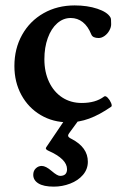

<svg xmlns="http://www.w3.org/2000/svg" viewBox="-20 -445 451 716"><path d="M33.7 -198.7Q33.7 -263.7 62.5 -315.2Q91.3 -366.7 142.6 -395.8Q193.8 -424.8 258.3 -424.8Q305.7 -424.8 343 -412.4Q380.4 -399.9 391.6 -380.4Q393.6 -377.4 394 -371.8Q394.5 -366.2 394.5 -354.5Q394.5 -343.3 387.7 -331.1Q380.9 -318.8 369.9 -311Q358.9 -303.2 347.7 -303.2Q337.4 -303.2 330.3 -306.4Q323.2 -309.6 320.3 -316.9Q308.1 -347.2 288.6 -362.5Q269 -377.9 243.7 -377.9Q215.8 -377.9 193.4 -358.2Q170.9 -338.4 158.2 -303.2Q145.5 -268.1 145.5 -224.1Q145.5 -176.3 163.1 -139.2Q180.7 -102.1 212.2 -81.5Q243.7 -61 284.7 -61Q310.5 -61 331.3 -66.9Q352.1 -72.8 368.2 -85Q373.5 -88.9 381.6 -80.6Q389.6 -72.3 394.3 -61Q398.9 -49.8 394.5 -46.9Q350.6 -16.6 312.5 -2.7Q274.4 11.2 235.4 11.2Q177.7 11.2 131.8 -15.9Q85.9 -43 59.8 -90.8Q33.7 -138.7 33.7 -198.7ZM104 207Q104 191.9 113.5 182.9Q123 173.8 135.7 173.8Q150.9 173.8 172.9 192.9Q193.8 210.9 204.1 210.9Q230 210.9 230 186Q230 147.9 160.6 117.2Q150.9 112.8 150.9 107.9Q150.9 106.4 153.8 102.1L226.1 -4.9H279.3L237.8 51.8Q233.9 57.1 233.9 61Q233.9 66.9 247.1 73.2Q307.6 104.5 307.6 158.2Q307.6 186 289.3 207.3Q271 228.5 241.7 239.7Q212.4 251 180.7 251Q142.6 251 123.3 239Q104 227.1 104 207Z"/></svg>

Font: Junicode Two Beta VF
Style: Regular
Weight: 400
Designer: Peter S. Baker
Foundry: Briery Creek Software
Version: Version 1.031 beta; ttfautohint (v1.8.1.43-b0c9)